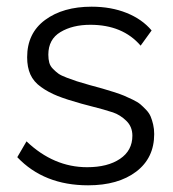

<svg xmlns="http://www.w3.org/2000/svg" viewBox="-20 -550 523 580"><path d="M246.1 9.8Q112.8 9.8 32.2 -75.2L60.1 -123Q142.1 -44.9 243.2 -44.9Q305.2 -44.9 342.5 -70.1Q379.9 -95.2 379.9 -140.1Q379.9 -167.5 361.3 -185.3Q342.8 -203.1 321.3 -210.4Q299.8 -217.8 246.6 -231.4Q232.9 -234.9 226.1 -236.8Q182.1 -249 154.3 -260Q126.5 -271 104 -287.1Q81.5 -303.2 71.8 -325Q62 -346.7 62 -377Q62 -449.7 116.2 -489.7Q170.4 -529.8 256.8 -529.8Q315.4 -529.8 362.3 -511Q409.2 -492.2 438 -458L404.8 -412.1Q350.6 -475.1 252.9 -475.1Q199.2 -475.1 162.6 -453.1Q126 -431.2 126 -384.8Q126 -371.1 128.9 -360.6Q131.8 -350.1 140.4 -341.6Q148.9 -333 156.7 -327.4Q164.6 -321.8 182.1 -315.2Q199.7 -308.6 212.4 -304.4Q225.1 -300.3 251 -293Q275.9 -286.1 289.3 -282.5Q302.7 -278.8 323.2 -272.2Q343.8 -265.6 354.7 -261Q365.7 -256.3 380.9 -249Q396 -241.7 404.1 -234.9Q412.1 -228 421.4 -218.3Q430.7 -208.5 435.1 -198Q439.5 -187.5 442.6 -174.1Q445.8 -160.6 445.8 -145Q445.8 -72.8 391.4 -31.5Q336.9 9.8 246.1 9.8Z"/></svg>

Font: Rawline
Style: Regular
Weight: 400
Designer: Matt McInerney, Pablo Impallari, Rodrigo Fuenzalida
Foundry: Matt McInerney, Pablo Impallari, Rodrigo Fuenzalida
Version: Version 4.020;PS 004.020;hotconv 1.0.88;makeotf.lib2.5.64775